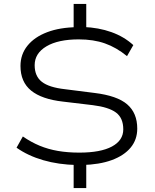

<svg xmlns="http://www.w3.org/2000/svg" viewBox="-20 -840 788 975"><path d="M354 115V-18L370 -2Q277 -4 199.5 -26.5Q122 -49 64 -90L96 -147Q138 -118 181.5 -100Q225 -82 274.5 -73.5Q324 -65 383 -65Q491 -65 548.5 -96Q606 -127 606 -183Q606 -241 569 -268.5Q532 -296 451 -306L300 -324Q192 -336 138 -380Q84 -424 84 -505Q84 -564 119.5 -608Q155 -652 219.5 -676.5Q284 -701 372 -702L354 -689V-820H418V-689L403 -703Q481 -700 545.5 -677Q610 -654 657 -611L625 -555Q571 -599 513 -619.5Q455 -640 380 -640Q275 -640 215.5 -604.5Q156 -569 156 -509Q156 -453 192.5 -424.5Q229 -396 310 -387L460 -368Q575 -354 626 -310Q677 -266 677 -187Q677 -131 643.5 -90.5Q610 -50 547.5 -27Q485 -4 396 -2L418 -19V115Z"/></svg>

Font: Nunito Sans 10pt Expanded Light
Style: Regular
Weight: 300
Width: 7
Designer: Vernon Adams
Foundry: Vernon Adams
Version: Version 3.101;gftools[0.9.27]